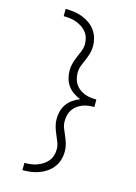

<svg xmlns="http://www.w3.org/2000/svg" viewBox="-150 -923 849 1196"><g transform="rotate(15 275.0 -325.0)"><path d="M119 195V148Q140 148 160.5 145.5Q181 143 200 136Q219 129 236.5 118Q254 107 267 91Q280 75 286 55Q292 35 292 14Q292 -9 283 -31.5Q274 -54 264.5 -76Q255 -98 248.5 -121Q242 -144 242 -168Q242 -194 248.5 -219Q255 -244 270 -265Q285 -286 306.5 -301Q328 -316 352 -325Q328 -334 306.5 -349Q285 -364 270 -385Q255 -406 248.5 -431Q242 -456 242 -482Q242 -506 248.5 -529Q255 -552 264.5 -574Q274 -596 283 -618.5Q292 -641 292 -664Q292 -685 286 -705Q280 -725 267 -741Q254 -757 236.5 -768Q219 -779 200 -786Q181 -793 160.5 -795.5Q140 -798 119 -798V-845Q146 -845 173 -841.5Q200 -838 225.5 -828.5Q251 -819 273.5 -803.5Q296 -788 312.5 -766Q329 -744 336.5 -717.5Q344 -691 344 -664Q344 -641 337.5 -617.5Q331 -594 321.5 -572.5Q312 -551 303 -528.5Q294 -506 294 -482Q294 -463 298.5 -443.5Q303 -424 313.5 -408Q324 -392 340 -380Q356 -368 374 -361Q392 -354 411.5 -351.5Q431 -349 450 -349V-301Q431 -301 411.5 -298.5Q392 -296 374 -289Q356 -282 340 -270Q324 -258 313.5 -242Q303 -226 298.5 -206.5Q294 -187 294 -168Q294 -144 303 -121.5Q312 -99 321.5 -77.5Q331 -56 337.5 -32.5Q344 -9 344 14Q344 41 336.5 67.5Q329 94 312.5 116Q296 138 273.5 153.5Q251 169 225.5 178.5Q200 188 173 191.5Q146 195 119 195Z"/></g></svg>

Font: Lode Dark
Style: Regular
Weight: 400
Monospace: yes
Designer: Belleve Invis
Foundry: Belleve Invis
Version: Version 29.2.0; ttfautohint (v1.8.3)